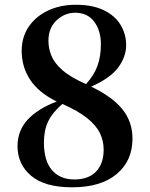

<svg xmlns="http://www.w3.org/2000/svg" viewBox="-20 -777 634 813"><path d="M285.2 16.1Q169.4 16.1 111.8 -32.7Q54.2 -81.5 54.2 -158.2Q54.2 -223.1 96.7 -269.8Q139.2 -316.4 220.2 -347.2Q144 -384.3 107.9 -439Q71.8 -493.7 71.8 -561Q71.8 -620.6 102.1 -664.6Q132.3 -708.5 184.1 -732.7Q235.8 -756.8 300.8 -756.8Q372.6 -756.8 419.9 -733.6Q467.3 -710.4 490.7 -671.4Q514.2 -632.3 514.2 -585.9Q514.2 -536.6 480.5 -491.2Q446.8 -445.8 366.2 -410.2Q456.5 -366.7 498.8 -313.7Q541 -260.7 541 -189.9Q541 -96.2 474.1 -40Q407.2 16.1 285.2 16.1ZM344.2 -420.9Q377.9 -457.5 392.6 -497.8Q407.2 -538.1 407.2 -589.8Q407.2 -647 378.9 -685.1Q350.6 -723.1 297.9 -723.1Q253.9 -723.1 219.5 -690.9Q185.1 -658.7 185.1 -604Q185.1 -571.8 197.8 -540.8Q210.4 -509.8 244.6 -479.7Q278.8 -449.7 344.2 -420.9ZM244.1 -336.9Q202.1 -300.8 184.1 -263.2Q166 -225.6 166 -173.8Q166 -96.2 200.2 -56.6Q234.4 -17.1 294.9 -17.1Q355 -17.1 387 -50.8Q418.9 -84.5 418.9 -143.1Q418.9 -180.2 403.3 -212.9Q387.7 -245.6 349.6 -276.4Q311.5 -307.1 244.1 -336.9Z"/></svg>

Font: Source Han Serif TW
Style: Bold
Weight: 700
Designer: Ryoko NISHIZUKA Ë•øÂ°öÊ∂ºÂ≠ê (kana & ideographs); Frank Grie√ühammer (Latin, Greek & Cyrillic); Wenlong ZHANG Âº†ÊñáÈæô 
Foundry: Adobe
Version: Version 2.003;hotconv 1.1.1;makeotfexe 2.6.0